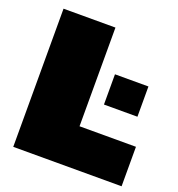

<svg xmlns="http://www.w3.org/2000/svg" viewBox="-119 -743 779 841"><g transform="rotate(20 270.0 -322.0)"><path d="M35 0V-644H277V-184H540V0ZM345 -310V-451H501V-310Z"/></g></svg>

Font: Boz Display
Style: Regular
Weight: 900
Version: Version 2.000; ttfautohint (v1.8.3)